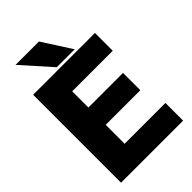

<svg xmlns="http://www.w3.org/2000/svg" viewBox="-264 -1001 1098 1098"><g transform="rotate(-45 285.0 -451.5)"><path d="M36 0H538V-143H208V-296H488V-436H208V-567H536V-711H36ZM86 -903 243 -727H388L275 -903Z"/></g></svg>

Font: Asimov Pro
Style: Ult
Weight: 900
Designer: Google
Version: Version 2.000980; 2014